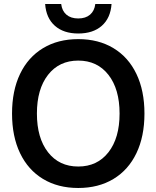

<svg xmlns="http://www.w3.org/2000/svg" viewBox="-20 -922 780 957"><path d="M370 -727Q471 -727 545.5 -682Q620 -637 660 -553.5Q700 -470 700 -356Q700 -242 660 -158.5Q620 -75 545.5 -30Q471 15 370 15Q269 15 194.5 -30Q120 -75 80 -158.5Q40 -242 40 -356Q40 -470 80 -553.5Q120 -637 194.5 -682Q269 -727 370 -727ZM370 -620Q275 -620 219.5 -549Q164 -478 164 -356Q164 -234 219.5 -163Q275 -92 370 -92Q465 -92 520.5 -163Q576 -234 576 -356Q576 -478 520.5 -549Q465 -620 370 -620ZM370 -755Q297 -755 253.5 -793.5Q210 -832 205 -902H285Q289 -868 311 -849Q333 -830 370 -830Q407 -830 429 -849Q451 -868 455 -902H536Q531 -832 487.5 -793.5Q444 -755 370 -755Z"/></svg>

Font: CST
Style: Medium
Weight: 500
Version: Version 1.00